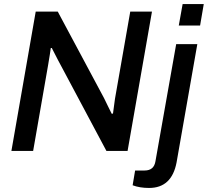

<svg xmlns="http://www.w3.org/2000/svg" viewBox="-20 -743 1023 945"><path d="M859.9 -617.2 878.9 -723.1H982.9L964.8 -617.2ZM36.1 0 155.8 -686H264.2L492.2 -259.8Q497.1 -249.5 511.2 -220.7Q525.4 -191.9 529.8 -183.1L536.1 -184.1Q545.9 -255.9 545.9 -256.8L621.1 -686H728L607.9 0H503.9L282.2 -416Q273.4 -431.2 234.9 -506.8H230Q227.1 -483.4 216.8 -422.9L143.1 0ZM713.9 182.1Q667.5 182.1 632.8 168.9L645 96.2H691.9Q737.8 96.2 745.1 50.8L847.2 -525.9H951.2L849.1 56.2Q825.2 182.1 713.9 182.1Z"/></svg>

Font: Archivo Medium
Style: Italic
Weight: 500
Italic angle: -10°
Designer: Hector Gatti
Foundry: Omnibus-Type
Version: Version 2.001